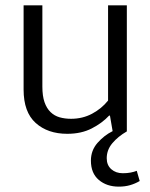

<svg xmlns="http://www.w3.org/2000/svg" viewBox="-20 -490 561 716"><path d="M383 -470H453V0Q420 19 399 44Q378 69 378 100Q378 126 395 141Q412 156 438 156Q454 156 467 153.5Q480 151 490 147L501 185Q484 195 465 200.5Q446 206 423 206Q378 206 348.5 181Q319 156 319 109Q319 71 343.5 43Q368 15 400 -1L390 -59H387Q361 -31 322 -11Q283 9 231 9Q158 9 113 -31.5Q68 -72 68 -156V-470H138V-167Q138 -132 146 -109Q154 -86 168.5 -72Q183 -58 202.5 -52.5Q222 -47 245 -47Q288 -47 323.5 -66Q359 -85 383 -115Z"/></svg>

Font: Mukta Light
Style: Regular
Weight: 300
Designer: Girish Dalvi and Yashodeep Gholap
Foundry: Ek Type
Version: Version 2.538;PS 1.002;hotconv 16.6.51;makeotf.lib2.5.65220;